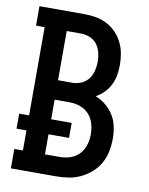

<svg xmlns="http://www.w3.org/2000/svg" viewBox="-83 -796 666 857"><g transform="rotate(10 250.0 -367.5)"><path d="M26 0V-88H65V-179H20V-247H65V-647H26V-735H230Q256 -735 282 -730.5Q308 -726 331.5 -714Q355 -702 373.5 -683Q392 -664 404 -640Q416 -616 420.5 -590Q425 -564 425 -538Q425 -515 421 -492Q417 -469 406.5 -448Q396 -427 379.5 -410.5Q363 -394 343 -383Q368 -373 389.5 -355.5Q411 -338 425.5 -314.5Q440 -291 445.5 -264Q451 -237 451 -210Q451 -181 445.5 -152.5Q440 -124 426 -98.5Q412 -73 390 -53.5Q368 -34 342 -21.5Q316 -9 287.5 -4.5Q259 0 230 0ZM165 -424H230Q251 -424 270.5 -432.5Q290 -441 302.5 -457.5Q315 -474 320 -494.5Q325 -515 325 -536Q325 -557 320 -577.5Q315 -598 302.5 -614.5Q290 -631 270 -639Q250 -647 230 -647H165ZM165 -88H230Q246 -88 262.5 -91Q279 -94 293.5 -101.5Q308 -109 319.5 -121Q331 -133 338 -148Q345 -163 348 -179Q351 -195 351 -212Q351 -228 348 -244.5Q345 -261 338 -276Q331 -291 319.5 -303Q308 -315 293.5 -322.5Q279 -330 262.5 -333Q246 -336 230 -336H165V-247H258V-179H165Z"/></g></svg>

Font: Iosevka Curly Slab Semibold
Style: Regular
Weight: 600
Monospace: yes
Designer: Belleve Invis
Foundry: Belleve Invis
Version: Version 22.1.2; ttfautohint (v1.8.4)